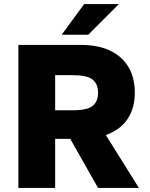

<svg xmlns="http://www.w3.org/2000/svg" viewBox="-20 -920 735 940"><path d="M70 0V-700H375Q463 -700 521.5 -671Q580 -642 610 -590Q640 -538 640 -466Q640 -391 604.5 -337.5Q569 -284 498 -259L660 0H460L324 -240H250V0ZM250 -380H335Q407 -380 433.5 -401.5Q460 -423 460 -466Q460 -509 433.5 -530.5Q407 -552 335 -552H250ZM282 -750 392 -900H562L412 -750Z"/></svg>

Font: Golos Text
Style: Bold
Weight: 700
Designer: A.Korolkova, Vitaly Kuzmin
Foundry: ParaType Ltd
Version: Version 2.004